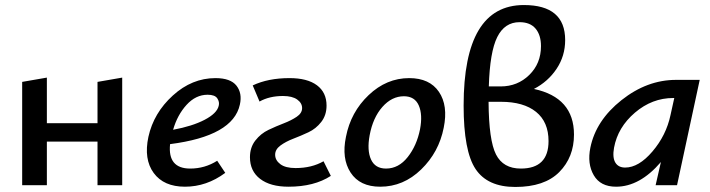

<svg xmlns="http://www.w3.org/2000/svg" viewBox="-20 -735 2818 762"><path d="M367 -410 465 -427V0H367V-173H166V0H68V-410L166 -427V-246H367Z M835 -425Q895 -425 918.5 -395Q942 -365 932 -320Q905 -195 655 -163Q645 -66 735 -66Q793 -66 842 -97L874 -49Q800 6 714 6Q630 6 590 -48.5Q550 -103 569 -192Q590 -287 666 -356Q742 -425 835 -425ZM848 -315Q852 -330 842.5 -344.5Q833 -359 804 -359Q757 -359 720.5 -319Q684 -279 667 -220Q743 -234 792 -259.5Q841 -285 848 -315Z M1125 6Q1053 6 1012.5 -25Q972 -56 972 -111Q972 -150 993.5 -177.5Q1015 -205 1045.5 -219.5Q1076 -234 1106 -245.5Q1136 -257 1157.5 -271.5Q1179 -286 1179 -306Q1179 -326 1159.5 -340Q1140 -354 1103 -354Q1049 -354 1010 -332L983 -396Q1044 -425 1129 -425Q1200 -425 1238 -396.5Q1276 -368 1276 -316Q1276 -278 1255 -251Q1234 -224 1204 -210Q1174 -196 1144 -184.5Q1114 -173 1093 -157.5Q1072 -142 1072 -121Q1072 -99 1092.5 -83.5Q1113 -68 1153 -68Q1217 -68 1264 -95L1293 -37Q1227 6 1125 6Z M1489 6Q1408 6 1371.5 -50Q1335 -106 1353 -192Q1372 -290 1443 -357.5Q1514 -425 1604 -425Q1685 -425 1722 -370.5Q1759 -316 1741 -228Q1722 -131 1651.5 -62.5Q1581 6 1489 6ZM1512 -66Q1562 -66 1598 -111.5Q1634 -157 1647 -222Q1658 -280 1642 -316.5Q1626 -353 1583 -353Q1535 -353 1497.5 -310.5Q1460 -268 1447 -198Q1436 -138 1452.5 -102Q1469 -66 1512 -66Z M2099 -382Q2258 -348 2258 -201Q2258 -111 2199.5 -52Q2141 7 2025 7Q1915 7 1867.5 -64Q1820 -135 1820 -316Q1820 -715 2059 -715Q2223 -715 2223 -576Q2223 -513 2189 -462Q2155 -411 2099 -382ZM2042 -647Q1983 -647 1953.5 -588Q1924 -529 1920 -392H1967Q2034 -392 2080.5 -437.5Q2127 -483 2127 -552Q2127 -596 2105.5 -621.5Q2084 -647 2042 -647ZM2047 -66Q2157 -66 2157 -175Q2157 -251 2107.5 -291Q2058 -331 1968 -331H1919Q1920 -178 1948.5 -122Q1977 -66 2047 -66Z M2663 -418H2757L2667 0H2582L2603 -92Q2519 6 2425 6Q2363 6 2336.5 -39.5Q2310 -85 2323 -149Q2345 -257 2446.5 -337.5Q2548 -418 2663 -418ZM2461 -70Q2515 -70 2569.5 -134Q2624 -198 2641 -278L2656 -346H2652Q2568 -346 2500 -288Q2432 -230 2417 -149Q2410 -110 2422 -90Q2434 -70 2461 -70Z"/></svg>

Font: EauTestInfant Semibold
Style: Italic
Weight: 600
Italic angle: -12°
Designer: Christian Thalmann (Catharsis Fonts)
Version: Version 0.001;PS 000.001;hotconv 1.0.88;makeotf.lib2.5.64775